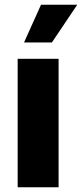

<svg xmlns="http://www.w3.org/2000/svg" viewBox="-20 -795 348 815"><path d="M55 0V-545.5H228.7V0ZM82 -614.7 154.1 -774.9H307.9L200.3 -614.7Z"/></svg>

Font: Inter UI Extra Bold
Style: Regular
Weight: 800
Designer: Rasmus Andersson
Foundry: rsms
Version: 3.2;8d6f07862